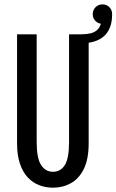

<svg xmlns="http://www.w3.org/2000/svg" viewBox="-20 -859 540 890"><path d="M225.6 11Q191.6 11 161.5 -0.6Q131.4 -12.1 108.5 -36.8Q85.5 -61.4 72.3 -100.5Q59.1 -139.7 59.1 -195.1V-700H150V-201.4Q150 -125.3 170.5 -94Q191 -62.7 225.6 -62.7Q260.9 -62.7 280.5 -93.9Q300.1 -125 300.1 -200.3V-700H391V-195.1Q391 -121.2 368.6 -75.9Q346.1 -30.6 308.6 -9.8Q271.1 11 225.6 11ZM355.4 -700Q379.4 -700 397.7 -704Q415.9 -708 428.2 -718.1Q440.5 -728.3 446.6 -745.9Q452.8 -763.5 452.8 -790.2L499.7 -793.4Q499.7 -760.5 491.5 -737Q483.2 -713.4 468.9 -698.1Q454.6 -682.9 436 -674.1Q417.4 -665.4 396.9 -661.9Q376.4 -658.3 355.4 -658.3ZM454.6 -748.5Q435.8 -748.5 422.8 -761.5Q409.8 -774.5 409.8 -793.4Q409.8 -812.4 422.8 -825.5Q435.8 -838.6 454.6 -838.6Q474.6 -838.6 487.1 -825.6Q499.7 -812.6 499.7 -793.4Q499.7 -774.5 486.7 -761.5Q473.7 -748.5 454.6 -748.5Z"/></svg>

Font: League Mono Thin Condensed
Style: Regular
Weight: 100
Width: 1
Designer: Tyler Finck
Foundry: The League of Moveable Type / Tyler Finck
Version: Version 2.300;RELEASE